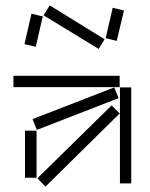

<svg xmlns="http://www.w3.org/2000/svg" viewBox="-20 -682 558 714"><path d="M142 -625 347 -500 369 -536 165 -662ZM373 -540 414 -530 441 -643 399 -653ZM71 -518 113 -508 139 -621 97 -631ZM30 -358H425V-400H30ZM101 -239 117 -199 421 -317 405 -357ZM426 0H468V-357H426ZM119 -19 149 12 425 -260 395 -290ZM73 -21H116V-196H73Z"/></svg>

Font: Anthony
Style: Regular
Weight: 400
Designer: Sun Young Oh
Foundry: Velvetyne Type Foundry
Version: Version 1.000;hotconv 1.0.109;makeotfexe 2.5.65596